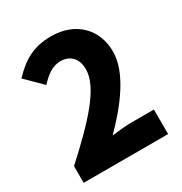

<svg xmlns="http://www.w3.org/2000/svg" viewBox="-176 -887 961 1016"><g transform="rotate(-30 304.5 -379.0)"><path d="M42 0H558V-150H421C388 -150 337 -145 300 -140C414 -255 524 -396 524 -524C524 -666 424 -758 280 -758C174 -758 106 -720 33 -643L130 -547C165 -585 205 -619 256 -619C315 -619 353 -582 353 -514C353 -406 228 -271 42 -102Z"/></g></svg>

Font: Noto Sans Korean Black
Style: Bold
Weight: 900
Designer: Ryoko NISHIZUKA (kana & ideographs); Paul D. Hunt (Latin, Greek & Cyrillic); Wenlong ZHANG (bopomofo); Sandoll Communica
Foundry: Adobe Systems Incorporated
Version: Version 1.000;PS 1;hotconv 1.0.78;makeotf.lib2.5.61930